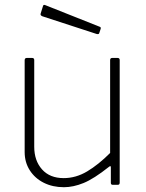

<svg xmlns="http://www.w3.org/2000/svg" viewBox="-20 -772 611 802"><path d="M246 -28Q297 -28 344 -56Q391 -84 440 -133V-521Q440 -530 449 -530H471Q480 -530 480 -521V-9Q480 0 472 0H451Q443 0 443 -8V-72Q443 -77 441.5 -78Q440 -79 435 -75Q372 -25 329 -7.5Q286 10 247 10Q200 10 163 -8.5Q126 -27 104.5 -60.5Q83 -94 83 -137V-520Q83 -530 92 -530H114Q123 -530 123 -521V-159Q123 -101 155.5 -64.5Q188 -28 246 -28ZM160 -748Q162 -753 168 -751L397 -660Q403 -658 400 -650L395 -635Q394 -631 391.5 -630Q389 -629 384 -630L157 -704Q147 -708 150 -716Z"/></svg>

Font: Libre Franklin Thin
Style: Regular
Weight: 100
Designer: Pablo Impallari, Rodrigo Fuenzalida, Nhung Nguyen
Foundry: Impallari Type
Version: Version 3.000